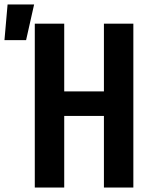

<svg xmlns="http://www.w3.org/2000/svg" viewBox="-77 -841 697 861"><path d="M79 0V-735H211V-431H389V-735H521V0H389V-321H211V0ZM-57 -661 -43 -821H76L40 -661Z"/></svg>

Font: Iosevka Extrabold Extended
Style: Regular
Weight: 800
Width: 7
Monospace: yes
Designer: Belleve Invis
Foundry: Belleve Invis
Version: Version 32.5.0; ttfautohint (v1.8.4)